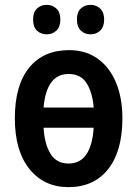

<svg xmlns="http://www.w3.org/2000/svg" viewBox="-20 -759 565 789"><path d="M483 -273Q483 -138 424.5 -64Q366 10 261 10Q161 10 101 -64.5Q41 -139 41 -273Q41 -408 99.5 -480.5Q158 -553 264 -553Q333 -553 382 -517.5Q431 -482 457 -419Q483 -356 483 -273ZM262 -455Q171 -455 159 -317H365Q360 -379 336 -417Q312 -455 262 -455ZM262 -87Q355 -87 365 -234H159Q163 -167 187.5 -127Q212 -87 262 -87ZM116 -679Q116 -709 132 -724Q148 -739 172 -739Q196 -739 212 -723.5Q228 -708 228 -679Q228 -649 212 -633.5Q196 -618 172 -618Q148 -618 132 -633Q116 -648 116 -679ZM296 -679Q296 -709 312 -724Q328 -739 352 -739Q376 -739 392 -723.5Q408 -708 408 -679Q408 -649 392 -633.5Q376 -618 352 -618Q328 -618 312 -633.5Q296 -649 296 -679Z"/></svg>

Font: Noto Sans Condensed SemiBold
Style: Regular
Weight: 600
Width: 3
Designer: Monotype Design Team
Foundry: Monotype Imaging Inc.
Version: Version 2.013; ttfautohint (v1.8.4.7-5d5b)